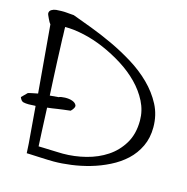

<svg xmlns="http://www.w3.org/2000/svg" viewBox="-87 -629 698 715"><g transform="rotate(15 262.5 -271.5)"><path d="M20.5 -216.8Q21.5 -217.8 22 -218.3Q22.5 -218.8 26.4 -219.7Q30.3 -220.7 37.6 -222.2Q44.9 -223.6 59.6 -226.6L37.1 -487.3Q35.2 -489.3 32.2 -494.1Q29.3 -499 26.4 -505.4Q23.4 -511.7 21 -517.1Q18.6 -522.5 18.6 -525.4Q18.6 -534.2 26.4 -539.1Q34.2 -543.9 43.9 -544.9Q53.7 -545.9 63 -545.9Q72.3 -545.9 74.2 -545.9Q77.1 -545.9 82.5 -545.4Q87.9 -544.9 94.2 -544.4Q100.6 -543.9 105.5 -543.5Q110.4 -543 112.3 -543Q144.5 -531.2 186 -515.6Q227.5 -500 271.5 -479.5Q315.4 -459 357.4 -433.1Q399.4 -407.2 432.6 -374.5Q465.8 -341.8 486.3 -302.7Q506.8 -263.7 506.8 -215.8Q506.8 -174.8 491.2 -142.1Q475.6 -109.4 449.7 -85.4Q423.8 -61.5 389.6 -44.4Q355.5 -27.3 319.8 -17.1Q284.2 -6.8 248 -2Q211.9 2.9 180.7 2.9Q173.8 2.9 157.2 2.4Q140.6 2 123 1Q105.5 0 91.3 -0.5Q77.1 -1 76.2 -1L74.2 -37.1L62.5 -179.7H57.6Q56.6 -179.7 48.3 -179.2Q40 -178.7 36.1 -178.7Q24.4 -178.7 15.6 -180.7Q6.8 -182.6 1 -197.3ZM92.8 -492.2Q92.8 -490.2 92.8 -484.4Q92.8 -478.5 93.3 -471.2Q93.8 -463.9 93.8 -458Q93.8 -452.1 93.8 -449.2Q94.7 -437.5 95.2 -414.6Q95.7 -391.6 97.2 -362.3Q98.6 -333 100.1 -298.8Q101.6 -264.6 103.5 -230.5L136.7 -233.4Q144.5 -237.3 160.6 -237.8Q176.8 -238.3 189 -233.9Q201.2 -229.5 205.1 -220.7Q209 -211.9 193.4 -196.3Q177.7 -194.3 165.5 -192.9Q153.3 -191.4 143.6 -189.9Q133.8 -188.5 124.5 -187Q115.2 -185.5 105.5 -184.6Q107.4 -135.7 109.4 -95.7Q111.3 -55.7 112.3 -37.1Q118.2 -37.1 131.3 -36.6Q144.5 -36.1 159.2 -35.6Q173.8 -35.2 187 -34.7Q200.2 -34.2 206.1 -34.2Q251 -34.2 294.9 -45.4Q338.9 -56.6 373.5 -79.6Q408.2 -102.5 430.2 -139.2Q452.1 -175.8 452.1 -227.5Q452.1 -265.6 434.6 -300.3Q417 -335 388.2 -364.3Q359.4 -393.6 322.3 -417Q285.2 -440.4 245.6 -457.5Q206.1 -474.6 166.5 -483.4Q127 -492.2 92.8 -492.2Z"/></g></svg>

Font: Annie Use Your Telescope
Style: Regular
Weight: 400
Designer: Kimberly Geswein
Foundry: Kimberly Geswein
Version: Version 1.002 2001